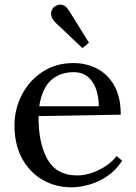

<svg xmlns="http://www.w3.org/2000/svg" viewBox="-20 -786 582 822"><path d="M286 16Q217 16 161.5 -16.5Q106 -49 74 -108.5Q42 -168 42 -249Q42 -319 73.5 -380Q105 -441 162 -478.5Q219 -516 294 -516Q350 -516 396 -492Q442 -468 469.5 -419Q497 -370 497 -295L145 -289Q144 -174 183 -104.5Q222 -35 310 -35Q341 -35 373.5 -46Q406 -57 434 -76Q462 -95 479 -118L503 -98Q476 -56 438 -31Q400 -6 360 5Q320 16 286 16ZM148 -331H403Q403 -367 392.5 -400.5Q382 -434 358 -455.5Q334 -477 295 -477Q237 -477 198.5 -442.5Q160 -408 148 -331ZM333 -580 221 -686Q202 -704 199.5 -719Q197 -734 202.5 -744Q208 -754 212 -757Q215 -759 225 -763.5Q235 -768 249 -764.5Q263 -761 277 -738L361 -603Z"/></svg>

Font: Lora
Style: Regular
Weight: 400
Designer: Olga Karpushina, Alexei Vanyashin (Cyrillic)
Foundry: Cyreal
Version: Version 3.005; ttfautohint (v1.8.4.7-5d5b)